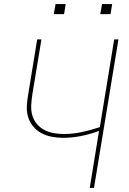

<svg xmlns="http://www.w3.org/2000/svg" viewBox="-20 -930 640 950"><path d="M424 0 470 -282Q426 -266 381 -257Q336 -248 291 -248Q263 -248 235 -253.5Q207 -259 183.5 -272Q160 -285 143 -306Q126 -327 118.5 -353Q111 -379 113 -408Q115 -437 120 -466L164 -735H185L140 -463Q136 -437 134.5 -410.5Q133 -384 139.5 -360.5Q146 -337 161.5 -318Q177 -299 198.5 -287.5Q220 -276 245 -271.5Q270 -267 296 -267Q340 -267 385 -276.5Q430 -286 474 -301L545 -735H566L445 0ZM476 -860 485 -910H535L527 -860ZM246 -860 255 -910H305L297 -860Z"/></svg>

Font: Iosevka SS04 Thin Extended
Style: Italic
Weight: 100
Width: 7
Italic angle: -9°
Monospace: yes
Designer: Belleve Invis
Foundry: Belleve Invis
Version: Version 19.0.0; ttfautohint (v1.8.4)